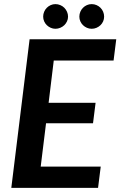

<svg xmlns="http://www.w3.org/2000/svg" viewBox="-20 -914 586 934"><path d="M545.5 -723 532.5 -619.5H241.5L216.5 -414H445L432.5 -314.5H204L178 -103.5H470L457 0H35L124 -723ZM311 -833Q311 -821 306 -810.2Q301 -799.5 292.8 -791.5Q284.5 -783.5 273.2 -778.8Q262 -774 249.5 -774Q237.5 -774 226.8 -778.8Q216 -783.5 207.8 -791.5Q199.5 -799.5 194.8 -810.2Q190 -821 190 -833Q190 -845.5 194.8 -856.8Q199.5 -868 207.8 -876.2Q216 -884.5 226.8 -889.2Q237.5 -894 249.5 -894Q262 -894 273.2 -889.2Q284.5 -884.5 292.8 -876.2Q301 -868 306 -856.8Q311 -845.5 311 -833ZM486.5 -833Q486.5 -821 481.8 -810.2Q477 -799.5 468.8 -791.5Q460.5 -783.5 449.5 -778.8Q438.5 -774 426 -774Q413.5 -774 402.8 -778.8Q392 -783.5 383.8 -791.5Q375.5 -799.5 370.8 -810.2Q366 -821 366 -833Q366 -845.5 370.8 -856.8Q375.5 -868 383.8 -876.2Q392 -884.5 402.8 -889.2Q413.5 -894 426 -894Q438.5 -894 449.5 -889.2Q460.5 -884.5 468.8 -876.2Q477 -868 481.8 -856.8Q486.5 -845.5 486.5 -833Z"/></svg>

Font: Lato TR
Style: Bold Italic
Weight: 700
Italic angle: -12°
Designer: Lukasz Dziedzic
Foundry: tyPoland Lukasz Dziedzic
Version: Version 1.104 2013